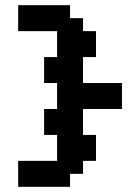

<svg xmlns="http://www.w3.org/2000/svg" viewBox="-20 -720 540 740"><path d="M50 0H250V-50H300V-100H350V-200H300V-300H450V-400H300V-500H350V-600H300V-650H250V-700H50V-600H200V-500H150V-400H200V-300H150V-200H200V-100H50Z"/></svg>

Font: Matrix Sans Video
Style: Regular
Weight: 400
Designer: Brad Neil
Version: Version 1.100